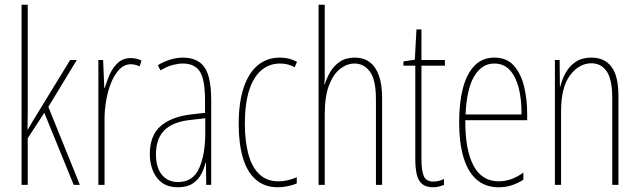

<svg xmlns="http://www.w3.org/2000/svg" viewBox="-20 -780 2698 810"><path d="M97 -361Q97 -326 97 -296.5Q97 -267 96 -233H97Q104 -244 108.5 -252Q113 -260 117.5 -268Q122 -276 128 -285L276 -527H304L184 -329L317 0H291L167 -304L97 -197V0H71V-760H97Z M532 -535Q542 -535 554.5 -532.5Q567 -530 577 -524L569 -500Q563 -503 553 -506Q543 -509 532 -509Q505 -509 484 -487.5Q463 -466 449 -431.5Q435 -397 428 -356.5Q421 -316 421 -277V0H395V-527H415L420 -409H422Q430 -436 442.5 -465Q455 -494 477 -514.5Q499 -535 532 -535Z M751 -537Q814 -537 842.5 -496.5Q871 -456 871 -358V0H850L849 -93H847Q841 -68 828.5 -44.5Q816 -21 792.5 -5.5Q769 10 731 10Q689 10 663 -9.5Q637 -29 624.5 -61Q612 -93 612 -129Q612 -208 657 -247.5Q702 -287 784 -297L845 -304V-355Q845 -445 823 -478.5Q801 -512 751 -512Q733 -512 709 -506Q685 -500 657 -483L646 -505Q670 -520 698 -528.5Q726 -537 751 -537ZM783 -274Q709 -266 673.5 -230.5Q638 -195 638 -129Q638 -73 663 -42.5Q688 -12 731 -12Q794 -12 820 -70Q846 -128 846 -220V-281Z M1152 10Q1096 10 1059 -22.5Q1022 -55 1004.5 -115Q987 -175 987 -256Q987 -348 1008 -410.5Q1029 -473 1068 -505Q1107 -537 1161 -537Q1181 -537 1199 -532.5Q1217 -528 1233 -519L1223 -496Q1210 -504 1194.5 -508Q1179 -512 1162 -512Q1116 -512 1082.5 -483.5Q1049 -455 1031 -398.5Q1013 -342 1013 -257Q1013 -186 1027.5 -131Q1042 -76 1073.5 -45.5Q1105 -15 1155 -15Q1174 -15 1193.5 -19.5Q1213 -24 1232 -32V-6Q1216 1 1194 5.5Q1172 10 1152 10Z M1350 -492Q1350 -469 1350 -455Q1350 -441 1348 -424H1350Q1358 -450 1373 -476Q1388 -502 1413.5 -519.5Q1439 -537 1477 -537Q1514 -537 1539.5 -518Q1565 -499 1578.5 -461.5Q1592 -424 1592 -366V0H1566V-360Q1566 -444 1540.5 -478Q1515 -512 1476 -512Q1444 -512 1415 -489.5Q1386 -467 1368 -420Q1350 -373 1350 -298V0H1324V-760H1350Z M1808 -14Q1821 -14 1833.5 -17.5Q1846 -21 1853 -25V0Q1843 4 1832 7Q1821 10 1807 10Q1777 10 1760.5 -4Q1744 -18 1738 -45Q1732 -72 1732 -112V-503H1682V-521L1730 -528L1737 -656H1758V-527H1857V-503H1758V-108Q1758 -60 1768 -37Q1778 -14 1808 -14Z M2065 -537Q2118 -537 2148 -503Q2178 -469 2191 -415Q2204 -361 2204 -301V-273H1943Q1942 -148 1977.5 -81.5Q2013 -15 2084 -15Q2110 -15 2136 -24Q2162 -33 2188 -52V-22Q2167 -8 2141 1Q2115 10 2084 10Q2027 10 1990 -23Q1953 -56 1935 -117.5Q1917 -179 1917 -264Q1917 -347 1933 -408Q1949 -469 1982 -503Q2015 -537 2065 -537ZM2065 -512Q2013 -512 1981 -459Q1949 -406 1944 -297H2180Q2181 -356 2169.5 -404.5Q2158 -453 2132.5 -482.5Q2107 -512 2065 -512Z M2475 -537Q2530 -537 2559.5 -498.5Q2589 -460 2589 -375V0H2563V-365Q2563 -445 2539.5 -479Q2516 -513 2475 -513Q2423 -513 2385 -462.5Q2347 -412 2347 -311V0H2321V-527H2341L2342 -415H2344Q2351 -445 2366.5 -473Q2382 -501 2408.5 -519Q2435 -537 2475 -537Z"/></svg>

Font: Noto Sans Khmer ExtraCondensed Thin
Style: Regular
Weight: 250
Width: 2
Designer: Danh Hong and the Monotype Design Team
Foundry: Monotype Imaging Inc.
Version: Version 2.004